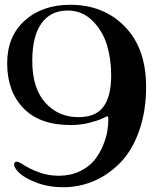

<svg xmlns="http://www.w3.org/2000/svg" viewBox="-20 -769 641 803"><path d="M274 -749Q413 -749 502 -658Q591 -567 591 -406Q591 -304 562 -222Q533 -140 484 -89.5Q435 -39 374 -12.5Q313 14 245 14Q182 14 132 -5.5Q82 -25 60.5 -46Q39 -67 39 -81Q39 -93 50 -93Q58 -93 81 -78Q104 -63 142.5 -48.5Q181 -34 225 -34Q275 -34 313.5 -52.5Q352 -71 374 -98Q396 -125 410 -158.5Q424 -192 428.5 -218.5Q433 -245 433 -267Q433 -283 429 -283Q428 -283 408 -273.5Q388 -264 352 -255Q316 -246 276 -246Q146 -246 78 -316.5Q10 -387 10 -504Q10 -617 83.5 -683Q157 -749 274 -749ZM263 -725Q192 -725 153.5 -671.5Q115 -618 115 -514Q115 -400 169.5 -339.5Q224 -279 308 -279Q381 -279 413 -323Q445 -367 445 -454Q445 -521 427.5 -580Q410 -639 367 -682Q324 -725 263 -725Z"/></svg>

Font: Henny Penny
Style: Regular
Weight: 400
Designer: Olga Umpeleva
Foundry: Brownfox
Version: Version 1.001